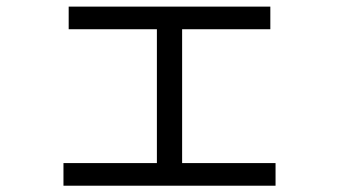

<svg xmlns="http://www.w3.org/2000/svg" viewBox="-20 -575 1040 589"><path d="M174.7 -5.3V-74.7H461.3V-485.3H190.7V-554.7H809.3V-485.3H538.7V-74.7H825.3V-5.3Z"/></svg>

Font: M PLUS 2 Thin
Style: Regular
Weight: 100
Designer: Coji Morishita
Foundry: UNDERFOREST DESIGN
Version: Version 1.001